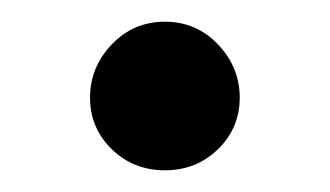

<svg xmlns="http://www.w3.org/2000/svg" viewBox="-20 -147 304 177"><path d="M132 10Q103 10 83 -9.5Q63 -29 63 -57Q63 -85 83 -106Q103 -127 132 -127Q161 -127 181 -106Q201 -85 201 -57Q201 -29 181 -9.5Q161 10 132 10Z"/></svg>

Font: Lisu Bosa Medium
Style: Regular
Weight: 500
Designer: David Morse, Annie Olsen, Victor Gaultney, Frank Grießhammer (Latin)
Foundry: SIL International
Version: Version 2.000